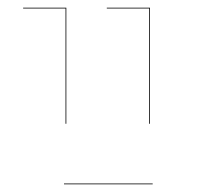

<svg xmlns="http://www.w3.org/2000/svg" viewBox="-20 -577 511 498"><path d="M150 -555H40V-557H152V-256H150ZM367 -555H257V-557H369V-256H367ZM146 -101H376V-99H146Z"/></svg>

Font: FiraGO Two
Style: Regular
Weight: 100
Designer: bBox Type
Foundry: bBox Type GmbH
Version: Version 1.001